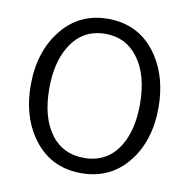

<svg xmlns="http://www.w3.org/2000/svg" viewBox="-75 -719 795 805"><g transform="rotate(10 322.0 -316.5)"><path d="M322 12Q185 12 109 -101Q50 -189 50 -315Q50 -461 128 -555Q202 -645 322 -645Q459 -645 535 -531Q594 -441 594 -315Q594 -169 516 -76Q442 12 322 12ZM129 -315Q129 -189 184 -118Q235 -53 322 -53Q422 -53 473 -137Q515 -206 515 -315Q515 -441 460 -513Q409 -581 322 -581Q223 -581 171 -494Q129 -424 129 -315Z"/></g></svg>

Font: Tajawal
Style: Regular
Weight: 400
Designer: Boutros Fonts
Foundry: Created by Boutros International 2017
Version: Version 1.700